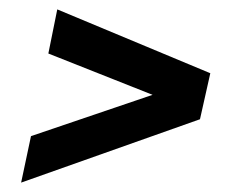

<svg xmlns="http://www.w3.org/2000/svg" viewBox="-20 -458 507 409"><path d="M25 -69 46 -168 305 -256 83 -344 102 -438 428 -302 406 -204Z"/></svg>

Font: Saira Condensed SemiBold
Style: Italic
Weight: 600
Width: 3
Italic angle: -12°
Designer: Hector Gatti with collaboration of the Omnibus-Type team
Foundry: Omnibus-Type
Version: Version 1.101